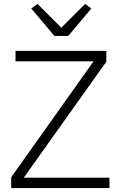

<svg xmlns="http://www.w3.org/2000/svg" viewBox="-20 -957 610 977"><path d="M537 0H37V-55L456 -645H59V-698H521V-643L101 -53H537ZM257 -774 139 -914 171 -937 292 -816 413 -937 445 -914 327 -774Z"/></svg>

Font: IBM Plex Sans Thai Light
Style: Regular
Weight: 300
Designer: Mike Abbink, Paul van der Laan, Pieter van Rosmalen, Ben Mitchell, Mark Frömberg
Foundry: Bold Monday
Version: Version 1.2